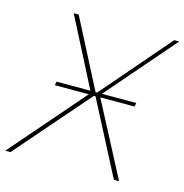

<svg xmlns="http://www.w3.org/2000/svg" viewBox="-124 -797 858 893"><g transform="rotate(15 305.0 -350.0)"><path d="M127 -372H511L508 -354H124ZM295 -363 122 -700H146L315 -372H323L606 -700H630L338 -363L528 0H503L320 -353H312L5 0H-20Z"/></g></svg>

Font: Fixel Italic Variable Display Thin
Style: Italic
Weight: 100
Italic angle: -10°
Designer: AlfaBravo + MacPaw
Foundry: Kyrylo Tkachov, Marchela Mozhyna, Serhii Makarenko, Maria Weinstein, Zakhar Kryvoshyya
Version: Version 1.210;Glyphs 3.2 (3217)